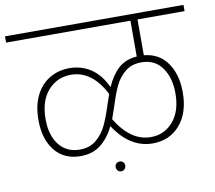

<svg xmlns="http://www.w3.org/2000/svg" viewBox="-93 -774 1016 908"><g transform="rotate(-10 415.5 -320.0)"><path d="M618 -652V-480Q691 -473 730 -417Q769 -361 769 -276Q769 -177 719 -119.5Q669 -62 588 -62Q479 -62 404 -177Q378 -124 339 -93Q300 -62 242 -62Q163 -62 118.5 -117Q74 -172 74 -265Q74 -332 97.5 -380.5Q121 -429 163.5 -455Q206 -481 260 -481Q318 -481 363.5 -450.5Q409 -420 437 -359Q460 -412 494.5 -444Q529 -476 584 -480V-652H-13V-682H844V-652ZM409 -282 425 -328Q363 -449 262 -449Q195 -449 151.5 -399.5Q108 -350 108 -263Q108 -184 144.5 -138.5Q181 -93 243 -93Q291 -93 323 -120Q355 -147 373 -186Q391 -225 409 -282ZM600 -449Q552 -449 521 -422.5Q490 -396 473.5 -361Q457 -326 440 -272Q423 -222 418 -208Q488 -93 584 -93Q650 -93 692 -142.5Q734 -192 734 -277Q734 -352 699.5 -400.5Q665 -449 600 -449ZM395 18Q395 8 401.5 1.5Q408 -5 418 -5Q428 -5 434.5 1.5Q441 8 441 18Q441 28 434.5 35Q428 42 418 42Q408 42 401.5 35Q395 28 395 18Z"/></g></svg>

Font: FiraGO UltraLight
Style: Regular
Weight: 200
Designer: bBox Type
Foundry: bBox Type GmbH
Version: Version 1.001